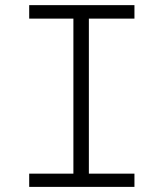

<svg xmlns="http://www.w3.org/2000/svg" viewBox="-20 -731 640 751"><path d="M94.2 -710.9H505.9V-658.2H327.6V-51.8H505.9V0H94.2V-51.8H267.1V-658.2H94.2Z"/></svg>

Font: TypoPRO Roboto Mono
Style: Regular
Weight: 300
Designer: Google
Version: Version 2.000986; 2015; ttfautohint (v1.3)